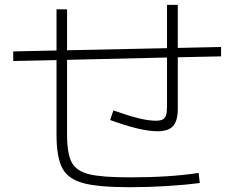

<svg xmlns="http://www.w3.org/2000/svg" viewBox="-20 -779 978 801"><path d="M215.8 -217.8V-528.3L35.2 -524.4V-564.5L215.8 -568.4V-740.2H259.8V-569.3L676.8 -578.1V-758.8H721.7V-579.1L902.3 -583V-543.9L721.7 -540V-325.2Q721.7 -274.9 702.1 -253.2Q682.6 -231.4 636.7 -231.4Q567.9 -231.4 439.5 -278.3L453.1 -318.4Q519.5 -294.9 560.1 -285.2Q600.6 -275.4 629.9 -275.4Q648.4 -275.4 658.4 -280.5Q668.5 -285.6 672.6 -298.3Q676.8 -311 676.8 -335.9V-539.1L259.8 -529.3V-217.8Q259.8 -138.2 279.1 -101.8Q298.3 -65.4 351.6 -52.2Q404.8 -39.1 521.5 -39.1Q689.9 -39.1 808.6 -57.6L813.5 -15.6Q750.5 -7.3 674.8 -2.7Q599.1 2 521.5 2Q390.1 2 326.9 -15.1Q263.7 -32.2 239.7 -77.9Q215.8 -123.5 215.8 -217.8Z"/></svg>

Font: Pretendard ExtraLight
Style: Regular
Weight: 200
Designer: Base glyphs from Inter by Rasmus Andersson; Hangeul glyphs from Noto Sans CJK(Source Han Sans) by Jang Soo-young and Kan
Foundry: Kil Hyung-jin
Version: Version 1.309